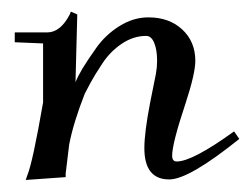

<svg xmlns="http://www.w3.org/2000/svg" viewBox="-20 -293 424 324"><path d="M4.9 -221.7V-238.3H59.6Q82 -238.3 97.7 -268.6L99.6 -273.4L110.4 -268.6L107.4 -154.3Q111.3 -164.1 119.1 -177.2Q127 -190.4 142.6 -212.4Q158.2 -234.4 181.6 -249Q205.1 -263.7 230.5 -263.7Q265.6 -263.7 287.6 -243.2Q309.6 -222.7 309.6 -190.4Q309.6 -168.9 293 -118.2Q270.5 -50.8 270.5 -30.3Q270.5 -20.5 278.3 -20.5Q304.7 -20.5 375 -71.3L383.8 -58.6Q298.8 9.8 265.6 9.8Q223.6 9.8 223.6 -43Q223.6 -69.3 233.4 -120.1L243.2 -168.9Q245.1 -179.7 245.1 -190.4Q245.1 -209 240.2 -220.7Q235.4 -232.4 226.6 -232.4Q205.1 -232.4 185.5 -219.2Q166 -206.1 152.8 -186Q139.6 -166 133.3 -154.3Q127 -142.6 123 -134.8Q103.5 -85 96.7 -48.8Q91.8 -6.8 90.8 0V5.9L23.4 10.7L26.4 2Q35.2 -19.5 52.7 -120.1V-219.7Z"/></svg>

Font: Kleymisska
Style: Regular
Weight: 500
Italic angle: -8°
Designer: gluk
Foundry: gluk
Version: Version 0.298